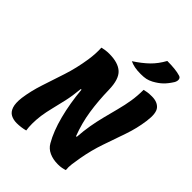

<svg xmlns="http://www.w3.org/2000/svg" viewBox="-262 -1063 1203 1203"><g transform="rotate(45 339.0 -461.5)"><path d="M183 0Q165 5 145.5 7.5Q126 10 108 10Q78 10 55.5 -2Q33 -14 23 -43.5Q13 -73 19 -124Q29 -195 53 -268Q77 -341 103 -420Q129 -499 143 -590Q152 -650 149 -700Q159 -703 176 -705.5Q193 -708 211 -708Q290 -708 328.5 -673Q367 -638 369 -547Q371 -450 384 -364.5Q397 -279 429 -195L435 -196Q439 -253 447.5 -302Q456 -351 468 -398Q480 -445 494 -499Q508 -552 515.5 -600Q523 -648 523 -700Q534 -703 549.5 -705.5Q565 -708 589 -708Q638 -708 661.5 -680Q685 -652 674 -575Q664 -501 638.5 -427.5Q613 -354 586.5 -277.5Q560 -201 545 -117Q539 -83 535 -53.5Q531 -24 534 0Q523 4 508 7Q493 10 473 10Q430 10 397 -5Q364 -20 347 -50Q308 -117 282.5 -215Q257 -313 247 -426L241 -425Q235 -360 223.5 -308.5Q212 -257 201 -213.5Q190 -170 184 -129Q179 -90 179 -57Q179 -24 183 0ZM500 -933Q535 -933 565 -930Q595 -927 617 -920Q631 -916 633 -902Q635 -888 626 -872Q604 -837 581.5 -815.5Q559 -794 526 -776Q505 -765 486.5 -761Q468 -757 440 -757Q408 -757 385.5 -761.5Q363 -766 344 -775Q399 -811 435.5 -846.5Q472 -882 500 -933Z"/></g></svg>

Font: Recursive Sn Csl St XBd
Style: Italic
Weight: 800
Italic angle: -15°
Version: Version 1.079;hotconv 1.0.112;makeotfexe 2.5.65598; ttfautoh